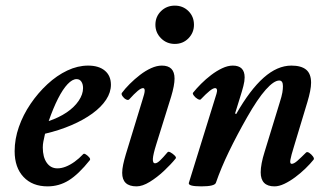

<svg xmlns="http://www.w3.org/2000/svg" viewBox="-20 -649 1151 682"><path d="M149 13Q95 13 63.5 -20.5Q32 -54 32 -112Q32 -155 47 -198Q62 -241 88.5 -280Q115 -319 148.5 -350Q182 -381 219 -398.5Q256 -416 293 -416Q331 -416 352.5 -398Q374 -380 374 -348Q374 -321 357 -295Q340 -269 308.5 -246Q277 -223 234 -204.5Q191 -186 140 -174Q136 -156 134 -146Q132 -136 132 -125Q132 -91 146 -71Q160 -51 184 -51Q198 -51 213.5 -57Q229 -63 245 -74.5Q261 -86 275 -101Q278 -105 285 -100.5Q292 -96 297 -90Q302 -84 299 -80Q259 -30 224.5 -8.5Q190 13 149 13ZM153 -219Q189 -231 216.5 -249.5Q244 -268 259.5 -291Q275 -314 275 -336Q275 -350 269 -359Q263 -368 252 -368Q237 -368 220 -350Q203 -332 186 -298.5Q169 -265 153 -219Z M465 13Q414 13 414 -35Q414 -48 417.5 -64.5Q421 -81 427 -101L486 -294Q494 -318 494 -327Q494 -336 488 -336Q481 -336 469 -326Q457 -316 439 -296Q435 -292 427.5 -296Q420 -300 415 -307.5Q410 -315 413 -319Q424 -334 441 -351Q458 -368 477.5 -383Q497 -398 517 -407Q537 -416 555 -416Q600 -416 600 -370Q600 -358 597 -342Q594 -326 588 -306L535 -136Q524 -101 523 -85Q522 -69 531 -69Q538 -69 548.5 -79Q559 -89 575 -108Q578 -112 586 -107.5Q594 -103 600.5 -96.5Q607 -90 604 -86Q587 -65 562.5 -42Q538 -19 512 -3Q486 13 465 13ZM601 -493Q572 -493 552 -513Q532 -533 532 -561Q532 -590 552 -609.5Q572 -629 601 -629Q630 -629 649.5 -609.5Q669 -590 669 -561Q669 -533 649.5 -513Q630 -493 601 -493Z M695 13Q646 13 651 0L749 -316Q752 -326 750.5 -331Q749 -336 744 -336Q737 -336 724.5 -326Q712 -316 693 -296Q690 -293 682 -297.5Q674 -302 668.5 -309.5Q663 -317 666 -320Q678 -335 694.5 -351.5Q711 -368 730 -382.5Q749 -397 769 -406.5Q789 -416 807 -416Q849 -416 849 -374Q849 -361 844.5 -343.5Q840 -326 833 -304L815 -246L819 -244Q868 -330 916.5 -373Q965 -416 1015 -416Q1050 -416 1067.5 -401.5Q1085 -387 1085 -355Q1085 -342 1081.5 -324.5Q1078 -307 1072 -287L1024 -128Q1014 -96 1011.5 -81.5Q1009 -67 1016 -67Q1024 -67 1036 -77.5Q1048 -88 1067 -107Q1071 -111 1078.5 -106Q1086 -101 1091.5 -93.5Q1097 -86 1094 -82Q1082 -67 1065 -50.5Q1048 -34 1028.5 -19.5Q1009 -5 990 4Q971 13 955 13Q906 13 906 -37Q906 -51 909.5 -69.5Q913 -88 920 -110L973 -283Q981 -308 983 -320.5Q985 -333 985 -343Q985 -363 972 -363Q953 -363 924 -330.5Q895 -298 858 -233Q821 -168 793 -110Q765 -52 747 0Q743 13 695 13Z"/></svg>

Font: Junicode VF
Style: Italic
Weight: 400
Italic angle: -11°
Designer: Peter S. Baker
Version: Version 2.209